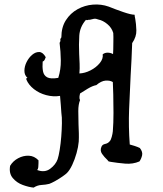

<svg xmlns="http://www.w3.org/2000/svg" viewBox="-20 -728 743 873"><path d="M616 -55Q630 -37 626 -21Q622 -5 614 6Q584 19 549 16Q514 13 484 8Q477 7 474 6Q472 4 468 -1Q454 -14 444 -28.5Q434 -43 441 -60Q445 -71 458 -73.5Q471 -76 479 -86Q484 -91 488 -105.5Q492 -120 493 -131Q496 -169 496 -214.5Q496 -260 495 -298.5Q494 -337 493 -355Q480 -363 460 -361.5Q440 -360 418 -341Q401 -338 378.5 -324.5Q356 -311 344 -303Q343 -300 341.5 -290.5Q340 -281 344 -273Q336 -253 336 -223.5Q336 -194 337 -163Q338 -142 338.5 -122Q339 -102 338 -84Q336 -60 328 -31.5Q320 -3 308.5 21.5Q297 46 284 59Q279 64 264 74.5Q249 85 232 94.5Q215 104 204 108Q188 112 169 113Q150 114 133 125Q111 123 83.5 113Q56 103 38 81.5Q20 60 26 26Q39 4 62.5 -8.5Q86 -21 111 -20Q136 -19 155 1Q155 4 155 7.5Q155 11 155 14Q155 24 154 32.5Q153 41 149 45Q183 58 208 39.5Q233 21 242 -4Q247 -19 251.5 -47Q256 -75 258.5 -106.5Q261 -138 261.5 -167.5Q262 -197 259 -215Q258 -225 256.5 -250.5Q255 -276 253 -292Q222 -287 190 -295.5Q158 -304 134 -323Q110 -342 100 -366Q98 -374 105 -374Q91 -386 91 -406Q91 -426 101 -446Q111 -466 126.5 -479Q142 -492 158.5 -491.5Q175 -491 188 -468Q186 -462 183 -456Q180 -450 174 -448Q172 -423 175.5 -404Q179 -385 194.5 -376.5Q210 -368 245 -374Q257 -412 256.5 -453Q256 -494 251 -533Q256 -541 254.5 -546Q253 -551 259 -558Q259 -604 279.5 -636Q300 -668 332.5 -686Q365 -704 402.5 -707Q440 -710 474 -698Q506 -685 541 -673Q576 -661 592 -661Q592 -657 593 -652Q594 -647 595 -642Q599 -620 600 -590.5Q601 -561 581 -532Q580 -495 578 -458.5Q576 -422 574 -385Q570 -308 567 -230Q564 -152 570 -71Q578 -69 592 -64.5Q606 -60 616 -55ZM447 -481Q457 -489 470.5 -488.5Q484 -488 494 -482Q494 -487 494.5 -492.5Q495 -498 495 -504Q495 -523 495.5 -541.5Q496 -560 495 -578Q488 -602 468 -618.5Q448 -635 428 -639Q416 -644 407 -642.5Q398 -641 388 -638Q384 -639 379 -637Q374 -635 371 -638Q343 -606 340.5 -566Q338 -526 340 -482Q341 -460 342 -438.5Q343 -417 341 -394Q366 -395 391.5 -408Q417 -421 433.5 -441Q450 -461 447 -481Z"/></svg>

Font: Yuji Mai
Style: Regular
Weight: 400
Designer: Kataoka Yuji
Foundry: Kinuta Font Factory
Version: Version 3.002